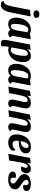

<svg xmlns="http://www.w3.org/2000/svg" viewBox="1716 -2602 977 4667"><g transform="rotate(90 2204.5 -268.5)"><path d="M-14 200Q-50 200 -76 184Q-102 168 -109 134Q-70 132 -44.5 107.5Q-19 83 -1 31Q17 -21 33 -106L113 -510L270 -526L178 -62Q161 29 134 87Q107 145 70.5 172.5Q34 200 -14 200ZM213 -594Q174 -594 148.5 -612Q123 -630 123 -664Q123 -700 150.5 -718.5Q178 -737 217 -737Q256 -737 281 -719Q306 -701 306 -666Q306 -630 279 -612Q252 -594 213 -594Z M454 20Q400 20 366 -4.5Q332 -29 316 -72.5Q300 -116 300 -173Q300 -248 322 -313Q344 -378 383.5 -427Q423 -476 476 -503Q529 -530 591 -530Q642 -530 696 -510L825 -526L749 -127Q748 -118 746 -106Q744 -94 744 -85Q744 -68 753.5 -55.5Q763 -43 783 -41Q777 -20 761 -6.5Q745 7 724.5 13.5Q704 20 682 20Q652 20 628.5 5.5Q605 -9 598 -37Q572 -12 535.5 4Q499 20 454 20ZM507 -42Q539 -42 559.5 -65Q580 -88 592 -121Q604 -154 609 -185L656 -446Q640 -458 622.5 -464Q605 -470 590 -470Q561 -470 538 -449Q515 -428 498.5 -392Q482 -356 471.5 -311.5Q461 -267 456.5 -221Q452 -175 452 -134Q452 -98 463 -70Q474 -42 507 -42Z M1077 19Q1053 19 1036.5 15Q1020 11 994 3L857 -9L953 -510L1085 -526L1072 -443Q1098 -481 1137.5 -506Q1177 -531 1229 -531Q1283 -531 1316 -506.5Q1349 -482 1364.5 -439Q1380 -396 1380 -337Q1380 -267 1360.5 -202.5Q1341 -138 1302.5 -88.5Q1264 -39 1207.5 -10Q1151 19 1077 19ZM920 200Q886 200 863 181Q840 162 840 116Q840 106 842 89Q844 72 847 51Q850 30 854 7Q858 -16 863 -37L1014 -25Q1007 12 1001 54.5Q995 97 995 132Q995 144 996 155.5Q997 167 1000 177Q983 187 962 193.5Q941 200 920 200ZM1090 -40Q1120 -40 1142.5 -61.5Q1165 -83 1181.5 -119Q1198 -155 1208 -199Q1218 -243 1223 -289.5Q1228 -336 1228 -377Q1228 -411 1217.5 -434Q1207 -457 1176 -457Q1145 -457 1123.5 -436.5Q1102 -416 1089 -385Q1076 -354 1070 -322L1024 -65Q1038 -53 1056 -46.5Q1074 -40 1090 -40Z M1577 20Q1523 20 1489 -4.5Q1455 -29 1439 -72.5Q1423 -116 1423 -173Q1423 -248 1445 -313Q1467 -378 1506.5 -427Q1546 -476 1599 -503Q1652 -530 1714 -530Q1765 -530 1819 -510L1948 -526L1872 -127Q1871 -118 1869 -106Q1867 -94 1867 -85Q1867 -68 1876.5 -55.5Q1886 -43 1906 -41Q1900 -20 1884 -6.5Q1868 7 1847.5 13.5Q1827 20 1805 20Q1775 20 1751.5 5.5Q1728 -9 1721 -37Q1695 -12 1658.5 4Q1622 20 1577 20ZM1630 -42Q1662 -42 1682.5 -65Q1703 -88 1715 -121Q1727 -154 1732 -185L1779 -446Q1763 -458 1745.5 -464Q1728 -470 1713 -470Q1684 -470 1661 -449Q1638 -428 1621.5 -392Q1605 -356 1594.5 -311.5Q1584 -267 1579.5 -221Q1575 -175 1575 -134Q1575 -98 1586 -70Q1597 -42 1630 -42Z M2383 20Q2343 20 2317.5 -1.5Q2292 -23 2292 -69Q2292 -91 2298 -124.5Q2304 -158 2313 -196Q2322 -234 2330.5 -272Q2339 -310 2345.5 -342Q2352 -374 2352 -395Q2352 -421 2340 -437Q2328 -453 2303 -453Q2270 -453 2248 -427.5Q2226 -402 2212 -364.5Q2198 -327 2191 -291L2134 0L1977 16L2080 -510L2209 -526L2195 -432Q2223 -483 2269.5 -506.5Q2316 -530 2371 -530Q2434 -530 2469.5 -501Q2505 -472 2505 -412Q2505 -385 2499 -350.5Q2493 -316 2484 -278Q2475 -240 2466.5 -204Q2458 -168 2452 -137.5Q2446 -107 2446 -88Q2446 -69 2454.5 -56.5Q2463 -44 2485 -41Q2476 -10 2446.5 5Q2417 20 2383 20Z M2958 20Q2918 20 2892.5 -1.5Q2867 -23 2867 -69Q2867 -91 2873 -124.5Q2879 -158 2888 -196Q2897 -234 2905.5 -272Q2914 -310 2920.5 -342Q2927 -374 2927 -395Q2927 -421 2915 -437Q2903 -453 2878 -453Q2845 -453 2823 -427.5Q2801 -402 2787 -364.5Q2773 -327 2766 -291L2709 0L2552 16L2655 -510L2784 -526L2770 -432Q2798 -483 2844.5 -506.5Q2891 -530 2946 -530Q3009 -530 3044.5 -501Q3080 -472 3080 -412Q3080 -385 3074 -350.5Q3068 -316 3059 -278Q3050 -240 3041.5 -204Q3033 -168 3027 -137.5Q3021 -107 3021 -88Q3021 -69 3029.5 -56.5Q3038 -44 3060 -41Q3051 -10 3021.5 5Q2992 20 2958 20Z M3336 20Q3277 20 3232 -2Q3187 -24 3162.5 -69Q3138 -114 3138 -184Q3138 -248 3156 -309.5Q3174 -371 3211.5 -421Q3249 -471 3307 -500.5Q3365 -530 3445 -530Q3486 -530 3521 -519.5Q3556 -509 3577 -483Q3598 -457 3598 -410Q3598 -357 3567 -319Q3536 -281 3479.5 -260Q3423 -239 3345 -237Q3333 -236 3318.5 -236.5Q3304 -237 3293 -237Q3292 -224 3291 -210.5Q3290 -197 3290 -186Q3290 -138 3309 -111.5Q3328 -85 3377 -85Q3418 -85 3454.5 -103.5Q3491 -122 3510 -156Q3524 -150 3529.5 -138Q3535 -126 3535 -112Q3535 -75 3509 -45Q3483 -15 3438 2.5Q3393 20 3336 20ZM3299 -283Q3334 -283 3364 -292.5Q3394 -302 3417.5 -319Q3441 -336 3454 -362Q3467 -388 3467 -420Q3466 -447 3455.5 -461.5Q3445 -476 3422 -476Q3400 -476 3380 -461.5Q3360 -447 3344.5 -421Q3329 -395 3317.5 -360Q3306 -325 3299 -283Z M3610 16 3711 -510 3841 -526 3827 -432Q3848 -478 3886 -504Q3924 -530 3975 -530Q4029 -530 4056 -500.5Q4083 -471 4083 -422Q4083 -366 4050.5 -327.5Q4018 -289 3967 -289Q3952 -289 3937 -293Q3922 -297 3914 -307Q3929 -327 3939 -357Q3949 -387 3949 -412Q3949 -430 3942 -441.5Q3935 -453 3916 -453Q3897 -453 3881.5 -439.5Q3866 -426 3854.5 -402.5Q3843 -379 3834.5 -349Q3826 -319 3820 -286L3772 0Z M4238 22Q4202 22 4167 16Q4132 10 4103.5 -3Q4075 -16 4058 -37Q4041 -58 4041 -87Q4042 -116 4056 -133.5Q4070 -151 4093 -160Q4116 -169 4141 -169Q4157 -169 4173 -165.5Q4189 -162 4200 -153Q4195 -137 4192 -123Q4189 -109 4189 -91Q4190 -66 4208 -50Q4226 -34 4256 -34Q4289 -34 4310.5 -51Q4332 -68 4332 -94Q4332 -120 4314 -141.5Q4296 -163 4268 -182Q4240 -201 4210 -221Q4182 -241 4157.5 -263Q4133 -285 4117.5 -312.5Q4102 -340 4102 -376Q4103 -414 4124 -443.5Q4145 -473 4179.5 -492Q4214 -511 4256 -520.5Q4298 -530 4341 -530Q4382 -530 4422 -520Q4462 -510 4488 -487Q4514 -464 4513 -425Q4513 -384 4486.5 -363Q4460 -342 4423 -342Q4408 -342 4391 -345.5Q4374 -349 4361 -358Q4367 -370 4370 -384Q4373 -398 4374 -413Q4374 -442 4358 -459Q4342 -476 4311 -476Q4284 -476 4264.5 -461Q4245 -446 4244 -418Q4244 -396 4258 -376.5Q4272 -357 4295.5 -339Q4319 -321 4345 -304Q4378 -283 4407.5 -260.5Q4437 -238 4455.5 -210Q4474 -182 4473 -142Q4473 -93 4442.5 -56.5Q4412 -20 4359 0.5Q4306 21 4238 22Z"/></g></svg>

Font: Sansita Swashed Light SemiBold
Style: Regular
Weight: 600
Version: Version 1.003